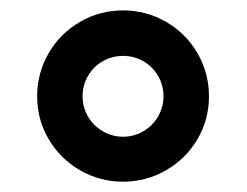

<svg xmlns="http://www.w3.org/2000/svg" viewBox="-20 -732 477 371"><path d="M51.8 -545.9Q51.8 -590.8 74 -629.2Q96.2 -667.5 134.5 -689.7Q172.9 -711.9 217.8 -711.9Q262.7 -711.9 301 -689.7Q339.4 -667.5 361.6 -629.2Q383.8 -590.8 383.8 -545.9Q383.8 -501 361.6 -463.1Q339.4 -425.3 301 -403.1Q262.7 -380.9 217.8 -380.9Q172.9 -380.9 134.5 -403.1Q96.2 -425.3 74 -463.1Q51.8 -501 51.8 -545.9ZM295.9 -545.9Q295.9 -567.4 285.4 -585.4Q274.9 -603.5 256.8 -613.8Q238.8 -624 217.8 -624Q196.8 -624 178.7 -613.8Q160.6 -603.5 150.1 -585.4Q139.6 -567.4 139.6 -545.9Q139.6 -524.9 150.1 -506.8Q160.6 -488.8 178.7 -478.3Q196.8 -467.8 217.8 -467.8Q238.8 -467.8 256.8 -478.3Q274.9 -488.8 285.4 -506.8Q295.9 -524.9 295.9 -545.9Z"/></svg>

Font: WEMIX Pretendard SemiBold
Style: Regular
Weight: 600
Designer: Base glyphs from Inter by Rasmus Andersson; Hangeul glyphs from Noto Sans CJK(Source Han Sans) by Jang Soo-young and Kan
Foundry: Kil Hyung-jin
Version: Version 1.000